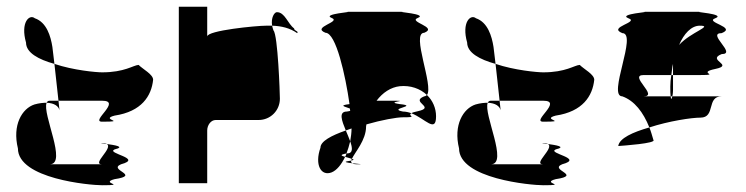

<svg xmlns="http://www.w3.org/2000/svg" viewBox="-20 -730 2206 568"><path d="M33 -291C33 -201 246 -182 282 -182C360 -182 273 -188 319 -200C399 -212 298 -227 338 -244C405 -262 292 -276 319 -288C353 -296 317 -301 296 -304C316 -292 250 -244 282 -244H127C180 -244 104 -394 118 -426C108 -426 96 -425 82 -421C45 -409 16 -360 33 -291ZM57 -604C57 -574 94 -554 141 -541L135 -591C130 -623 118 -664 83 -676C67 -689 40 -664 57 -604ZM118 -426C141 -425 153 -416 156 -404L153 -432H127C122 -432 120 -430 118 -426ZM141 -541 153 -432H282C342 -432 246 -370 282 -370C360 -370 273 -376 319 -388C399 -400 428 -446 433 -494C433 -510 403 -525 390 -538C374 -537 349 -516 282 -516C265 -516 197 -522 141 -541ZM296 -304C293 -306 288 -307 282 -307C274 -307 283 -306 296 -304Z M509 -188H593V-344C593 -360 604 -375 618 -375H745C780 -375 808 -403 808 -438C808 -454 802 -627 789 -640C787 -645 786 -650 785 -654H767C739 -654 593 -640 593 -622V-710H509ZM785 -654C813 -653 838 -647 859 -632C865 -638 850 -638 850 -646C831 -660 823 -694 799 -694C792 -694 781 -678 785 -654Z M928 -293C910 -242 930 -208 961 -220C976 -226 990 -243 1001 -266C990 -269 983 -272 1005 -276C1009 -287 1013 -299 1016 -312C1012 -322 1008 -333 1003 -344C960 -329 928 -312 928 -293ZM943 -633C974 -633 1002 -507 1014 -422C979 -418 1003 -414 1015 -409C1015 -407 1016 -404 1016 -402C1014 -401 1010 -401 1006 -400C981 -400 991 -373 1003 -344C1009 -346 1014 -348 1020 -350C1020 -337 1018 -324 1016 -312C1023 -292 1025 -276 1006 -276H1005C1004 -272 1003 -269 1001 -266C1007 -264 1016 -262 1021 -260C1030 -280 1063 -315 1063 -356C1063 -358 1064 -360 1064 -362C1109 -375 1153 -383 1172 -383C1220 -383 1183 -387 1197 -395C1189 -398 1180 -400 1172 -400C1125 -409 1221 -416 1163 -422C1113 -429 1201 -432 1143 -432H1094C1112 -456 1136 -472 1163 -475C1194 -478 1223 -468 1243 -449C1264 -475 1195 -633 1235 -633C1277 -650 1186 -665 1216 -677C1247 -689 1147 -695 1172 -695H1006C1031 -695 931 -689 961 -677C991 -665 900 -650 943 -633ZM1014 -254C992 -251 1006 -249 1022 -247C1019 -249 1018 -252 1019 -255C1018 -255 1016 -254 1014 -254ZM1019 -255C1029 -257 1027 -258 1021 -260C1020 -258 1019 -257 1019 -255ZM1022 -247C1025 -245 1029 -244 1037 -244C1060 -244 1040 -245 1022 -247ZM1197 -395C1238 -379 1270 -335 1270 -386C1270 -410 1260 -433 1243 -449C1241 -447 1238 -445 1235 -445C1192 -428 1271 -413 1216 -401C1206 -399 1200 -397 1197 -395Z M1338 -291C1338 -201 1551 -182 1587 -182C1665 -182 1578 -188 1624 -200C1704 -212 1603 -227 1643 -244C1710 -262 1597 -276 1624 -288C1658 -296 1622 -301 1601 -304C1621 -292 1555 -244 1587 -244H1432C1485 -244 1409 -394 1423 -426C1413 -426 1401 -425 1387 -421C1350 -409 1321 -360 1338 -291ZM1362 -604C1362 -574 1399 -554 1446 -541L1440 -591C1435 -623 1423 -664 1388 -676C1372 -689 1345 -664 1362 -604ZM1423 -426C1446 -425 1458 -416 1461 -404L1458 -432H1432C1427 -432 1425 -430 1423 -426ZM1446 -541 1458 -432H1587C1647 -432 1551 -370 1587 -370C1665 -370 1578 -376 1624 -388C1704 -400 1733 -446 1738 -494C1738 -510 1708 -525 1695 -538C1679 -537 1654 -516 1587 -516C1570 -516 1502 -522 1446 -541ZM1601 -304C1598 -306 1593 -307 1587 -307C1579 -307 1588 -306 1601 -304Z M1809 -298ZM1809 -298C1823 -299 1923 -306 1913 -316C1909 -329 1906 -341 1901 -353C1852 -339 1812 -321 1809 -298ZM1821 -445C1857 -432 1883 -398 1901 -353C1959 -372 2026 -382 2052 -382C2098 -382 2069 -445 2115 -445H1969C1967 -437 1965 -433 1964 -445H1884C1930 -445 1838 -508 1884 -508H1966C1968 -519 1968 -530 1971 -541V-508H2052C2115 -508 2039 -514 2096 -526C2154 -538 2069 -552 2115 -570C2161 -570 2069 -632 2115 -632C2161 -650 2063 -664 2096 -676C2130 -689 2024 -695 2052 -695H1884C1912 -695 1806 -689 1839 -676C1873 -664 1776 -650 1821 -632C1867 -632 1776 -445 1821 -445ZM1963 -474C1963 -460 1963 -451 1964 -445H1969C1971 -453 1971 -464 1971 -464V-508H1966C1964 -496 1963 -485 1963 -474ZM1989 -597C2003 -630 2025 -654 2050 -654C2092 -654 2023 -635 1989 -597Z"/></svg>

Font: bitstorm
Style: excn
Weight: 400
Version: Version 0.2